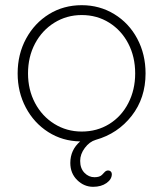

<svg xmlns="http://www.w3.org/2000/svg" viewBox="-20 -535 629 740"><path d="M289 85Q289 114 305.5 131Q322 148 344 148Q364 148 373 139Q379 132 384.5 127Q390 122 397 122Q403 122 407 126Q411 130 411 136Q411 156 390.5 170.5Q370 185 339 185Q304 185 277.5 159Q251 133 251 93Q251 43 289 10Q221 9 166 -26Q111 -61 79.5 -120.5Q48 -180 48 -252Q48 -326 80.5 -386Q113 -446 169 -480.5Q225 -515 295 -515Q364 -515 420.5 -480.5Q477 -446 509 -386Q541 -326 541 -252Q541 -157 487.5 -88.5Q434 -20 349 4Q325 11 307 35Q289 59 289 85ZM295 -28Q354 -28 401 -57Q448 -86 474.5 -137.5Q501 -189 501 -252Q501 -316 474.5 -367Q448 -418 401 -447.5Q354 -477 295 -477Q237 -477 189.5 -447.5Q142 -418 115 -367Q88 -316 88 -252Q88 -189 115 -138Q142 -87 189.5 -57.5Q237 -28 295 -28Z"/></svg>

Font: Quicksand Light
Style: Regular
Weight: 300
Designer: Andrew Paglinawan
Foundry: Andrew Paglinawan
Version: Version 3.000